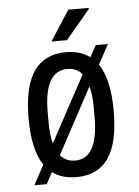

<svg xmlns="http://www.w3.org/2000/svg" viewBox="-51 -705 563 775"><g transform="rotate(-5 230.5 -318.0)"><path d="M239 -543H176L255 -665H337L338 -661ZM402 -241Q402 -113 359 -51Q316 11 230 11Q170 11 132 -18L107 29H57L100 -51Q57 -114 57 -241Q57 -371 100.5 -433Q144 -495 230 -495Q289 -495 327 -466L353 -513H402L359 -433Q402 -372 402 -241ZM136 -259V-225Q136 -164 146 -133L290 -400Q268 -427 230 -427Q136 -427 136 -259ZM230 -56Q323 -56 323 -225V-259Q323 -316 313 -349L170 -83Q192 -56 230 -56Z"/></g></svg>

Font: Pragati Narrow
Style: Regular
Weight: 400
Designer: Hector Gatti, Marcela Romero, Pablo Cosgaya and Nicolas Silva
Foundry: Omnibus-Type
Version: Version 1.010; ttfautohint (v1.3)